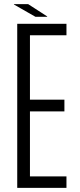

<svg xmlns="http://www.w3.org/2000/svg" viewBox="-20 -916 388 936"><path d="M64 0V-800H304V-744H126V-430H294V-373H126V-56H304V0ZM48 -894V-896H117L210 -836V-834H153Z"/></svg>

Font: Big Shoulders Text Light
Style: Regular
Weight: 300
Designer: Patric King
Foundry: XO Type Co
Version: Version 1.000; ttfautohint (v1.8.2)